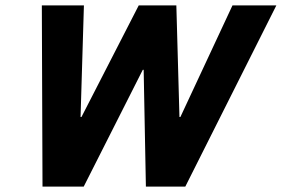

<svg xmlns="http://www.w3.org/2000/svg" viewBox="-20 -695 1049 715"><path d="M138.3 0 135.8 -675H292.5L280 -259.2H283.3L496.7 -675H636.7L648.3 -259.2H651.7L845.8 -675H1009.2L670 0H523.3L515 -435H511.7L291.7 0Z"/></svg>

Font: Funnel Sans Light ExtraBold
Style: Italic
Weight: 800
Italic angle: -14.036°
Version: Version 1.000